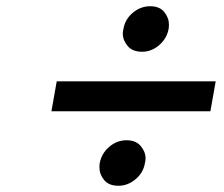

<svg xmlns="http://www.w3.org/2000/svg" viewBox="-20 -671 719 616"><path d="M436 -505Q405 -505 389.5 -523.5Q374 -542 374 -563Q374 -570 376 -578Q381 -609 406 -630Q431 -651 462 -651Q492 -651 507 -632.5Q522 -614 522 -592Q522 -585 521 -578Q515 -547 490.5 -526Q466 -505 436 -505ZM672 -410 655 -314H145L162 -410ZM360 -75Q329 -75 314 -93.5Q299 -112 299 -134Q299 -141 300 -148Q306 -179 330.5 -200Q355 -221 386 -221Q416 -221 431.5 -202.5Q447 -184 447 -163Q447 -156 445 -148Q440 -117 415 -96Q390 -75 360 -75Z"/></svg>

Font: Fz Poppins Med
Style: Italic
Weight: 500
Italic angle: -10°
Designer: Ninad Kale (Devanagari), Jonny Pinhorn (Latin)
Foundry: Indian Type Foundry
Version: Vit hóa bi Vntype.Com & FontZin.Com